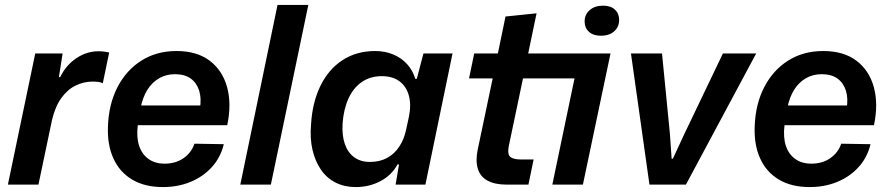

<svg xmlns="http://www.w3.org/2000/svg" viewBox="-20 -749 3607 779"><path d="M12 0 123 -532H234L219 -436H224Q248 -485 290 -513Q332 -541 379 -541Q393 -541 404 -539.5Q415 -538 423 -536L397 -411Q391 -415 379.5 -416.5Q368 -418 356 -418Q320 -418 287 -402Q254 -386 229 -351.5Q204 -317 191 -262L136 0Z M641 10Q567 10 516 -20.5Q465 -51 440 -106.5Q415 -162 418 -236Q421 -326 456.5 -395Q492 -464 553.5 -503Q615 -542 696 -542Q779 -542 831 -502.5Q883 -463 901.5 -395Q920 -327 902 -241H539Q533 -192 544.5 -157.5Q556 -123 582.5 -104Q609 -85 648 -85Q693 -85 725 -107.5Q757 -130 769 -166L888 -164Q875 -110 839.5 -71Q804 -32 753 -11Q702 10 641 10ZM550 -309 540 -321H801L791 -308Q798 -350 788 -381.5Q778 -413 753.5 -430.5Q729 -448 690 -448Q655 -448 626.5 -432Q598 -416 578.5 -385.5Q559 -355 550 -309Z M955 0 1106 -729H1231L1079 0Z M1423 10Q1378 10 1342 -8Q1306 -26 1282.5 -60Q1259 -94 1248 -140.5Q1237 -187 1242 -244Q1247 -332 1279.5 -399.5Q1312 -467 1369 -504.5Q1426 -542 1502 -542Q1542 -542 1575.5 -528Q1609 -514 1632 -488.5Q1655 -463 1665 -429H1671L1698 -532H1816L1706 0H1585L1599 -82H1593Q1569 -38 1523.5 -14Q1478 10 1423 10ZM1481 -92Q1521 -92 1551 -108.5Q1581 -125 1600.5 -155Q1620 -185 1628 -224L1639 -275Q1649 -323 1639 -360.5Q1629 -398 1601 -419Q1573 -440 1529 -440Q1482 -440 1447.5 -416Q1413 -392 1393.5 -348.5Q1374 -305 1370 -248Q1367 -200 1379 -165Q1391 -130 1417 -111Q1443 -92 1481 -92Z M2035 0Q1987 0 1957.5 -16.5Q1928 -33 1918.5 -65Q1909 -97 1918 -141L1979 -431H1883L1904 -532H2000L2031 -682L2157 -695L2123 -532H2457L2345 0H2221L2311 -431H2102L2044 -155Q2038 -122 2051 -112Q2064 -102 2093 -102H2145L2124 0ZM2418 -604Q2387 -604 2369.5 -620Q2352 -636 2352 -662Q2352 -690 2372.5 -708Q2393 -726 2427 -726Q2458 -726 2475 -710Q2492 -694 2492 -668Q2492 -640 2472 -622Q2452 -604 2418 -604Z M2615 0 2540 -532H2666L2698 -206L2705 -105H2710L2755 -202L2913 -532H3048L2763 0Z M3265 10Q3191 10 3140 -20.5Q3089 -51 3064 -106.5Q3039 -162 3042 -236Q3045 -326 3080.5 -395Q3116 -464 3177.5 -503Q3239 -542 3320 -542Q3403 -542 3455 -502.5Q3507 -463 3525.5 -395Q3544 -327 3526 -241H3163Q3157 -192 3168.5 -157.5Q3180 -123 3206.5 -104Q3233 -85 3272 -85Q3317 -85 3349 -107.5Q3381 -130 3393 -166L3512 -164Q3499 -110 3463.5 -71Q3428 -32 3377 -11Q3326 10 3265 10ZM3174 -309 3164 -321H3425L3415 -308Q3422 -350 3412 -381.5Q3402 -413 3377.5 -430.5Q3353 -448 3314 -448Q3279 -448 3250.5 -432Q3222 -416 3202.5 -385.5Q3183 -355 3174 -309Z"/></svg>

Font: Mona Sans ExtraLight SemiBold
Style: Italic
Weight: 600
Italic angle: -11.6951°
Version: Version 2.000